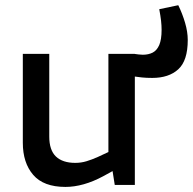

<svg xmlns="http://www.w3.org/2000/svg" viewBox="-20 -710 741 737"><path d="M564.3 -410.9Q541.8 -410.9 524.9 -412.7Q508 -414.6 491.5 -416.9L495.2 -503.2Q503.8 -502.2 512.3 -501Q520.7 -499.9 528.1 -499.9Q549.9 -499.9 566.1 -508.1Q582.2 -516.4 591.3 -537.3Q600.3 -558.3 600.3 -595.7Q600.3 -612 598.2 -630.9Q596 -649.8 591.3 -674.7L664.3 -690Q680.4 -657 690.5 -622.3Q700.7 -587.5 700.7 -556.5Q700.7 -477.1 664.3 -444Q628 -410.9 564.3 -410.9ZM231.2 7.5Q147.2 7.5 107.4 -38.8Q67.6 -85.1 67.6 -162V-503.2H169.1V-185.8Q169.1 -133.7 194.7 -109.2Q220.4 -84.8 269 -84.8Q291.2 -84.8 312.1 -91.1Q333 -97.4 355.5 -107.5L396.1 -126.4V-503.2H497.6V0H420.5L408.1 -78.4L429 -62.5L376.1 -33.5Q338 -13 301.7 -2.8Q265.4 7.5 231.2 7.5Z"/></svg>

Font: REM Medium
Style: Regular
Weight: 500
Designer: Octavio Pardo
Foundry: Ashler Design
Version: Version 1.005;gftools[0.9.28]